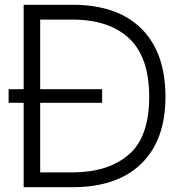

<svg xmlns="http://www.w3.org/2000/svg" viewBox="-20 -783 763 803"><path d="M283 -763Q471 -763 571.5 -663Q672 -563 672 -378Q672 -197 571 -98.5Q470 0 282 0H79V-353H16V-410H79V-763ZM282 -62Q431 -62 517.5 -135.5Q604 -209 604 -378Q604 -544 520 -622.5Q436 -701 283 -701H148V-410H407V-353H148V-62Z"/></svg>

Font: Open Sauce Sans Light
Style: Regular
Weight: 300
Designer: Alfredo Marco Pradil
Foundry: Creative Sauce Fz LLC
Version: Version 1.477